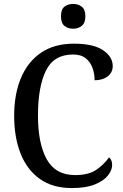

<svg xmlns="http://www.w3.org/2000/svg" viewBox="-20 -946 626 976"><path d="M345 10Q248 10 183 -36Q118 -82 85 -164.5Q52 -247 52 -358Q52 -467 86.5 -549.5Q121 -632 188.5 -678Q256 -724 356 -724Q454 -724 503.5 -691Q553 -658 553 -610Q553 -578 527.5 -558Q502 -538 461 -538Q461 -570 450.5 -600Q440 -630 416 -649.5Q392 -669 351 -669Q254 -669 213.5 -587Q173 -505 173 -358Q173 -217 217.5 -136.5Q262 -56 362 -56Q431 -56 470.5 -83.5Q510 -111 534 -146Q550 -134 550 -107Q550 -82 529.5 -55Q509 -28 463.5 -9Q418 10 345 10ZM352 -800Q325 -800 307.5 -814.5Q290 -829 290 -863Q290 -898 307.5 -912Q325 -926 352 -926Q377 -926 395.5 -912Q414 -898 414 -863Q414 -829 395.5 -814.5Q377 -800 352 -800Z"/></svg>

Font: Noto Serif Sinhala SemiCondensed Medium
Style: Regular
Weight: 500
Width: 4
Designer: Jelle Bosma - Monotype Design Team
Foundry: Monotype Imaging Inc.
Version: Version 2.007; ttfautohint (v1.8.4.7-5d5b)